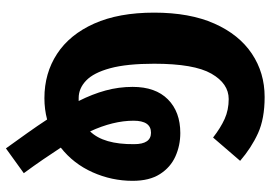

<svg xmlns="http://www.w3.org/2000/svg" viewBox="-154 -617 923 655"><g transform="rotate(90 307.5 -289.5)"><path d="M314.9 20.5Q229.7 20.5 163.8 -22.6Q97.9 -65.6 60.5 -149.2Q23.1 -232.8 23.1 -353.8Q23.1 -475.4 60.5 -559.5Q97.9 -643.6 163.1 -687.2Q228.2 -730.8 310.8 -730.8Q385.1 -730.8 434.6 -708.2Q484.1 -685.6 528.7 -647.2L449.2 -554.9Q416.4 -580.5 385.6 -594.4Q354.9 -608.2 317.9 -608.2Q265.1 -608.2 231.3 -549.2Q197.4 -490.3 197.4 -353.8Q197.4 -260.5 212.8 -203.8Q228.2 -147.2 254.9 -121.8Q281.5 -96.4 314.4 -96.4Q319.5 -96.4 324.6 -96.4Q301 -143.1 288.7 -188.2Q276.4 -233.3 276.4 -280.5Q276.4 -358.5 319 -400.8Q361.5 -443.1 433.8 -443.1Q476.4 -443.1 513.6 -426.4Q550.8 -409.7 573.8 -373.8Q596.9 -337.9 596.9 -280.5Q596.9 -209.2 567.7 -143.8Q538.5 -78.5 483.6 -35.4Q502.1 -7.2 523.6 24.4Q545.1 55.9 570.8 90.8L486.2 151.8Q458.5 113.3 433.8 78.7Q409.2 44.1 387.7 11.3Q352.8 20.5 314.9 20.5ZM391.8 -283.6Q391.8 -214.4 428.2 -135.4Q472.8 -181 471.8 -285.6Q471.8 -343.1 432.8 -343.1Q391.8 -343.1 391.8 -283.6Z"/></g></svg>

Font: FiraCode Nerd Font Mono
Style: Bold
Weight: 700
Monospace: yes
Designer: Carrois Corporate, Edenspiekermann AG, Nikita Prokopov
Foundry: Carrois Corporate, Edenspiekermann AG, Nikita Prokopov
Version: Version 6.002;Nerd Fonts 3.3.0